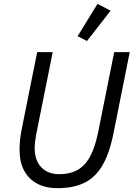

<svg xmlns="http://www.w3.org/2000/svg" viewBox="-20 -970 697 1002"><path d="M174 -698H255L169 -269Q165 -247 163 -230.5Q161 -214 161 -197Q161 -133 195.5 -97Q230 -61 289 -61Q345 -61 384.5 -83Q424 -105 450.5 -154Q477 -203 493 -284L576 -698H657L573 -278Q552 -171 515 -107.5Q478 -44 420.5 -16Q363 12 280 12Q218 12 173.5 -12Q129 -36 105.5 -80.5Q82 -125 82 -189Q82 -212 84.5 -238Q87 -264 93 -294ZM557 -914 434 -756 385 -781 489 -950Z"/></svg>

Font: IBM Plex Sans Var
Style: Italic
Weight: 400
Italic angle: -11.31°
Designer: Mike Abbink, Paul van der Laan, Pieter van Rosmalen
Foundry: Bold Monday
Version: Version 1.001